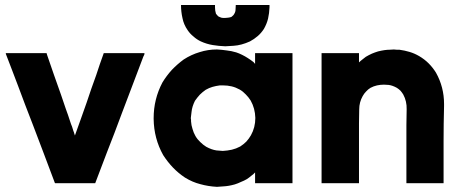

<svg xmlns="http://www.w3.org/2000/svg" viewBox="-20 -722 1846 767"><path d="M279.3 -180.7Q291 -213.9 302.7 -246.1Q314.5 -279.3 326.2 -312.5Q335 -339.8 344.7 -367.2Q354.5 -394.5 364.3 -421.9Q371.1 -443.4 378.9 -465.8Q386.7 -488.3 394.5 -509.8Q396.5 -509.8 398.4 -509.8Q400.4 -509.8 401.4 -509.8Q407.2 -509.8 412.1 -509.8Q417 -509.8 421.9 -509.8Q432.6 -509.8 444.3 -509.8Q455.1 -509.8 466.8 -509.8Q477.5 -509.8 488.3 -509.8Q500 -509.8 510.7 -509.8Q521.5 -509.8 533.2 -509.8Q544.9 -509.8 555.7 -509.8Q556.6 -509.8 556.6 -508.8Q556.6 -508.8 557.6 -507.8Q556.6 -504.9 555.7 -502Q553.7 -499 552.7 -496.1Q531.2 -439.5 509.8 -382.8Q488.3 -326.2 466.8 -269.5Q452.1 -230.5 437.5 -191.4Q421.9 -152.3 407.2 -113.3Q395.5 -82 383.8 -51.8Q372.1 -20.5 360.4 9.8Q359.4 9.8 357.4 9.8Q355.5 9.8 353.5 9.8Q336.9 9.8 320.3 9.8Q303.7 9.8 287.1 9.8Q275.4 9.8 263.7 9.8Q252.9 9.8 241.2 9.8Q230.5 9.8 220.7 9.8Q210 9.8 200.2 9.8Q199.2 8.8 198.2 6.8Q198.2 4.9 197.3 3.9Q175.8 -53.7 154.3 -110.4Q132.8 -167 111.3 -223.6Q95.7 -262.7 81.1 -301.8Q66.4 -340.8 51.8 -379.9Q39.1 -412.1 27.3 -444.3Q15.6 -475.6 2.9 -507.8Q3.9 -508.8 3.9 -509.8Q8.8 -509.8 16.6 -509.8Q33.2 -509.8 48.8 -509.8Q65.4 -509.8 81.1 -509.8Q92.8 -509.8 103.5 -509.8Q114.3 -509.8 126 -509.8Q135.7 -509.8 145.5 -509.8Q156.2 -509.8 166 -509.8Q166 -508.8 167 -506.8Q168 -504.9 168 -502.9Q181.6 -463.9 195.3 -423.8Q209 -383.8 223.6 -343.8Q232.4 -316.4 242.2 -289.1Q252 -262.7 260.7 -235.4Q263.7 -225.6 267.6 -216.8Q270.5 -208 273.4 -198.2Q275.4 -194.3 276.4 -189.5Q278.3 -184.6 279.3 -180.7Z M879.9 -537.1Q853.5 -538.1 830.1 -542Q805.7 -545.9 782.2 -556.6Q765.6 -564.5 752.9 -576.2Q739.3 -586.9 729.5 -601.6Q713.9 -624 709 -649.4Q703.1 -674.8 703.1 -702.1Q706.1 -702.1 709 -702.1Q710.9 -702.1 713.9 -702.1Q727.5 -702.1 741.2 -702.1Q754.9 -702.1 769.5 -702.1Q778.3 -702.1 787.1 -702.1Q796.9 -702.1 805.7 -702.1Q813.5 -702.1 822.3 -702.1Q830.1 -702.1 838.9 -702.1Q838.9 -699.2 838.9 -697.3Q838.9 -694.3 838.9 -692.4Q838.9 -685.5 839.8 -679.7Q840.8 -672.9 842.8 -667Q845.7 -663.1 848.6 -660.2Q850.6 -657.2 854.5 -655.3Q863.3 -650.4 872.1 -650.4Q880.9 -650.4 879.9 -650.4Q885.7 -650.4 891.6 -651.4Q898.4 -652.3 904.3 -654.3Q908.2 -657.2 911.1 -660.2Q914.1 -663.1 916 -667Q920.9 -674.8 920.9 -683.6Q921.9 -693.4 921.9 -702.1Q923.8 -702.1 926.8 -702.1Q928.7 -702.1 931.6 -702.1Q945.3 -702.1 959 -702.1Q973.6 -702.1 987.3 -702.1Q996.1 -702.1 1004.9 -702.1Q1014.6 -702.1 1023.4 -702.1Q1032.2 -702.1 1040 -702.1Q1047.9 -702.1 1056.6 -702.1Q1056.6 -699.2 1056.6 -697.3Q1056.6 -694.3 1056.6 -692.4Q1055.7 -668.9 1050.8 -647.5Q1045.9 -627 1034.2 -606.4Q1023.4 -589.8 1009.8 -578.1Q995.1 -565.4 978.5 -556.6Q944.3 -541 913.1 -539.1Q882.8 -537.1 879.9 -537.1ZM999 -466.8Q999 -467.8 999 -467.8Q999 -468.8 999 -469.7Q999 -474.6 999 -478.5Q999 -483.4 999 -488.3Q999 -494.1 999 -499Q999 -504.9 999 -509.8Q1002 -509.8 1004.9 -509.8Q1006.8 -509.8 1009.8 -509.8Q1013.7 -509.8 1018.6 -509.8Q1023.4 -509.8 1028.3 -509.8Q1038.1 -509.8 1047.9 -509.8Q1058.6 -509.8 1068.4 -509.8Q1078.1 -509.8 1087.9 -509.8Q1098.6 -509.8 1108.4 -509.8Q1118.2 -509.8 1128.9 -509.8Q1138.7 -509.8 1148.4 -509.8Q1148.4 -507.8 1148.4 -504.9Q1148.4 -502.9 1148.4 -500Q1148.4 -443.4 1148.4 -386.7Q1148.4 -329.1 1148.4 -272.5Q1148.4 -233.4 1148.4 -194.3Q1148.4 -155.3 1148.4 -116.2Q1148.4 -85 1148.4 -53.7Q1148.4 -21.5 1148.4 9.8Q1146.5 9.8 1143.6 9.8Q1140.6 9.8 1138.7 9.8Q1124 9.8 1109.4 9.8Q1094.7 9.8 1080.1 9.8Q1069.3 9.8 1059.6 9.8Q1049.8 9.8 1040 9.8Q1029.3 9.8 1019.5 9.8Q1009.8 9.8 999 9.8Q999 7.8 999 4.9Q999 2.9 999 0Q999 -6.8 999 -13.7Q999 -20.5 999 -26.4Q999 -28.3 999 -30.3Q999 -31.2 999 -33.2Q992.2 -25.4 983.4 -19.5Q975.6 -12.7 966.8 -6.8Q955.1 0 942.4 4.9Q930.7 10.7 918 14.6Q893.6 21.5 873 22.5Q853.5 24.4 846.7 24.4Q811.5 22.5 780.3 13.7Q749 5.9 718.8 -12.7Q692.4 -30.3 670.9 -52.7Q649.4 -75.2 631.8 -102.5Q594.7 -168.9 593.8 -247.1Q593.8 -249 593.8 -250Q593.8 -326.2 628.9 -392.6Q645.5 -419.9 667 -443.4Q688.5 -465.8 713.9 -484.4Q744.1 -503.9 777.3 -513.7Q810.5 -524.4 846.7 -524.4Q866.2 -523.4 885.7 -520.5Q904.3 -518.6 923.8 -512.7Q935.5 -508.8 947.3 -502.9Q959 -497.1 969.7 -490.2Q975.6 -486.3 981.4 -482.4Q987.3 -477.5 993.2 -473.6Q995.1 -470.7 996.1 -469.7Q998 -468.8 999 -466.8ZM742.2 -250Q742.2 -247.1 743.2 -243.2Q743.2 -240.2 743.2 -237.3Q744.1 -221.7 749 -207Q752.9 -192.4 760.7 -178.7Q768.6 -165 780.3 -154.3Q791 -143.6 803.7 -135.7Q825.2 -124 844.7 -121.1Q863.3 -119.1 870.1 -119.1Q888.7 -120.1 906.2 -124Q922.9 -127.9 939.5 -136.7Q953.1 -145.5 963.9 -156.2Q974.6 -168 982.4 -181.6Q1000 -212.9 1000 -251Q999 -289.1 981.4 -320.3Q972.7 -334 961.9 -344.7Q951.2 -356.4 937.5 -364.3Q921.9 -373 905.3 -377Q888.7 -380.9 870.1 -380.9Q867.2 -380.9 864.3 -380.9Q861.3 -380.9 858.4 -380.9Q842.8 -378.9 829.1 -375Q815.4 -371.1 801.8 -363.3Q789.1 -354.5 778.3 -343.8Q767.6 -332 758.8 -319.3Q747.1 -295.9 745.1 -274.4Q742.2 -252 742.2 -250Z M1414.1 -472.7Q1419.9 -478.5 1427.7 -484.4Q1434.6 -490.2 1441.4 -495.1Q1453.1 -502 1465.8 -507.8Q1477.5 -512.7 1490.2 -516.6Q1517.6 -523.4 1537.1 -523.4Q1556.6 -524.4 1552.7 -524.4Q1558.6 -523.4 1564.5 -523.4Q1569.3 -523.4 1575.2 -523.4Q1596.7 -520.5 1616.2 -514.6Q1635.7 -508.8 1654.3 -498Q1675.8 -485.4 1692.4 -468.8Q1709 -452.1 1721.7 -431.6Q1753.9 -374 1753.9 -306.6Q1753.9 -301.8 1753.9 -297.9Q1752 -225.6 1752 -159.2Q1752 -134.8 1752 -110.4Q1752 -85.9 1752 -61.5Q1752 -43 1752 -25.4Q1752 -7.8 1752 9.8Q1750 9.8 1747.1 9.8Q1744.1 9.8 1742.2 9.8Q1727.5 9.8 1712.9 9.8Q1698.2 9.8 1683.6 9.8Q1672.9 9.8 1663.1 9.8Q1653.3 9.8 1643.6 9.8Q1632.8 9.8 1623 9.8Q1613.3 9.8 1603.5 9.8Q1603.5 7.8 1603.5 4.9Q1603.5 2.9 1603.5 0Q1603.5 -33.2 1603.5 -66.4Q1603.5 -99.6 1603.5 -132.8Q1603.5 -155.3 1603.5 -177.7Q1603.5 -200.2 1603.5 -222.7Q1603.5 -252 1604.5 -285.2Q1605.5 -317.4 1590.8 -344.7Q1585.9 -352.5 1580.1 -359.4Q1573.2 -366.2 1565.4 -371.1Q1547.9 -380.9 1532.2 -382.8Q1515.6 -383.8 1513.7 -383.8Q1500 -383.8 1486.3 -380.9Q1472.7 -377.9 1460 -371.1Q1450.2 -365.2 1442.4 -356.4Q1434.6 -348.6 1428.7 -337.9Q1415 -313.5 1415 -285.2Q1414.1 -257.8 1414.1 -230.5Q1414.1 -208 1414.1 -184.6Q1414.1 -162.1 1414.1 -139.6Q1414.1 -118.2 1414.1 -96.7Q1414.1 -75.2 1414.1 -53.7Q1414.1 -38.1 1414.1 -21.5Q1414.1 -5.9 1414.1 9.8Q1411.1 9.8 1409.2 9.8Q1406.2 9.8 1404.3 9.8Q1389.6 9.8 1375 9.8Q1360.4 9.8 1345.7 9.8Q1335 9.8 1325.2 9.8Q1315.4 9.8 1304.7 9.8Q1294.9 9.8 1285.2 9.8Q1275.4 9.8 1264.6 9.8Q1264.6 7.8 1264.6 4.9Q1264.6 2.9 1264.6 0Q1264.6 -56.6 1264.6 -113.3Q1264.6 -170.9 1264.6 -227.5Q1264.6 -266.6 1264.6 -305.7Q1264.6 -344.7 1264.6 -383.8Q1264.6 -415 1264.6 -446.3Q1264.6 -478.5 1264.6 -509.8Q1267.6 -509.8 1270.5 -509.8Q1272.5 -509.8 1275.4 -509.8Q1290 -509.8 1304.7 -509.8Q1319.3 -509.8 1334 -509.8Q1343.8 -509.8 1353.5 -509.8Q1364.3 -509.8 1374 -509.8Q1383.8 -509.8 1393.6 -509.8Q1404.3 -509.8 1414.1 -509.8Q1414.1 -507.8 1414.1 -504.9Q1414.1 -502.9 1414.1 -500Q1414.1 -493.2 1414.1 -487.3Q1414.1 -480.5 1414.1 -474.6Q1414.1 -473.6 1414.1 -473.6Q1414.1 -472.7 1414.1 -472.7Z"/></svg>

Font: LeFont
Style: Bold
Weight: 800
Designer: Leryon MEDIA
Version: Version 1.0